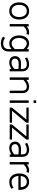

<svg xmlns="http://www.w3.org/2000/svg" viewBox="1776 -2430 859 4451"><g transform="rotate(90 2205.5 -204.5)"><path d="M433 -220C433 -358 360 -450 235 -450C108 -450 35 -358 35 -220C35 -82 108 10 235 10C360 10 433 -82 433 -220ZM93 -220C93 -329 148 -396 234 -396C320 -396 375 -329 375 -220C375 -111 320 -44 234 -44C148 -44 93 -111 93 -220Z M769 -388C755 -393 740 -396 723 -396C681 -396 637 -368 594 -324V0H538V-440H594V-395C632 -428 671 -450 734 -450C752 -450 770 -447 787 -442Z M860 108C888 130 934 151 984 151C1083 151 1118 100 1118 16V-44C1080 -11 1044 10 985 10C890 10 801 -65 801 -218C801 -371 891 -450 986 -450C1046 -450 1080 -427 1118 -393V-440H1174V16C1174 142 1107 205 983 205C912 205 859 178 829 154ZM992 -396C900 -396 859 -293 859 -218C859 -143 897 -44 989 -44C1037 -44 1075 -75 1118 -119V-318C1081 -358 1039 -396 992 -396Z M1430 10C1332 10 1282 -44 1281 -124C1280 -211 1347 -263 1458 -263C1489 -263 1521 -262 1578 -258V-283C1578 -347 1556 -396 1469 -396C1411 -396 1372 -376 1331 -354L1310 -404C1362 -431 1409 -450 1470 -450C1577 -450 1634 -387 1634 -291V0H1578V-41C1530 -7 1484 10 1430 10ZM1578 -203C1539 -207 1510 -209 1469 -209C1395 -209 1339 -183 1339 -126C1339 -74 1376 -40 1442 -42C1494 -43 1536 -73 1578 -107Z M2082 0H2138V-298C2138 -404 2070 -449 1988 -450C1920 -451 1865 -413 1831 -387V-440H1775V0H1831V-317C1868 -348 1921 -396 1984 -396C2041 -396 2082 -371 2082 -290Z M2364 -440V0H2308V-440ZM2366 -614V-553H2306V-614Z M2474 -440V-386H2751L2474 -52V0H2824V-54H2549L2825 -385V-440Z M2865 -440V-386H3142L2865 -52V0H3215V-54H2940L3216 -385V-440Z M3412 10C3314 10 3264 -44 3263 -124C3262 -211 3329 -263 3440 -263C3471 -263 3503 -262 3560 -258V-283C3560 -347 3538 -396 3451 -396C3393 -396 3354 -376 3313 -354L3292 -404C3344 -431 3391 -450 3452 -450C3559 -450 3616 -387 3616 -291V0H3560V-41C3512 -7 3466 10 3412 10ZM3560 -203C3521 -207 3492 -209 3451 -209C3377 -209 3321 -183 3321 -126C3321 -74 3358 -40 3424 -42C3476 -43 3518 -73 3560 -107Z M3968 -388C3954 -393 3939 -396 3922 -396C3880 -396 3836 -368 3793 -324V0H3737V-440H3793V-395C3831 -428 3870 -450 3933 -450C3951 -450 3969 -447 3986 -442Z M4198 -44C4256 -44 4296 -65 4330 -88L4357 -40C4317 -16 4276 10 4190 10C4070 10 4000 -90 4000 -220C4000 -386 4094 -450 4198 -450C4328 -450 4382 -343 4382 -239C4382 -223 4382 -216 4381 -201H4059C4066 -102 4124 -44 4198 -44ZM4319 -255C4319 -337 4273 -396 4198 -396C4122 -396 4070 -351 4060 -255Z"/></g></svg>

Font: Linear
Style: Regular
Weight: 400
Designer: Braydon G. Fuller
Foundry: Braydon G. Fuller
Version: Version 1.000;PS 001.000;hotconv 1.0.38